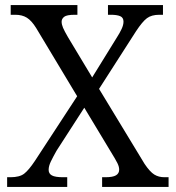

<svg xmlns="http://www.w3.org/2000/svg" viewBox="-20 -734 690 754"><path d="M8 0V-38H21Q57 -38 75 -52Q93 -66 117 -102L283 -356L122 -624Q104 -653 85.5 -664.5Q67 -676 40 -676H22V-714H284V-676H274Q242 -676 232 -668Q222 -660 222 -649Q222 -638 227.5 -625Q233 -612 247 -588L342 -430L439 -587Q450 -604 457.5 -620Q465 -636 465 -649Q465 -665 452 -670.5Q439 -676 415 -676H404V-714H620V-676H606Q575 -676 557 -662.5Q539 -649 514 -611L369 -385L548 -90Q569 -59 586 -48.5Q603 -38 626 -38H642V0H381V-38H394Q423 -38 435.5 -45.5Q448 -53 448 -68Q448 -79 441.5 -92.5Q435 -106 414 -140L311 -311L202 -142Q189 -119 180 -100.5Q171 -82 171 -67Q171 -52 184 -45Q197 -38 228 -38H244V0Z"/></svg>

Font: Noto Serif Hentaigana
Style: Regular
Weight: 400
Designer: Kazuhiro Yamada
Foundry: nipponia
Version: Version 1.000; ttfautohint (v1.8.4.7-5d5b)